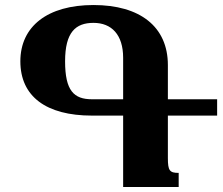

<svg xmlns="http://www.w3.org/2000/svg" viewBox="-20 -744 889 764"><path d="M691 -56C655 -56 648 -65 648 -115V-284H844V-349H648V-485C648 -638 537 -724 352 -724C169 -724 61 -639 61 -500C61 -360 164 -284 346 -284H470V0H691ZM346 -349C274 -349 239 -383 239 -500C239 -616 281 -653 352 -653C424 -653 470 -606 470 -514V-349Z"/></svg>

Font: Noto Serif Armenian Extra
Style: Regular
Weight: 800
Designer: Monotype Design Team
Foundry: Monotype Imaging Inc.
Version: Version 1.901